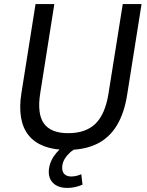

<svg xmlns="http://www.w3.org/2000/svg" viewBox="-20 -725 721 940"><path d="M310 9Q244 9 196.5 -9Q149 -27 120.5 -62Q92 -97 83 -149.5Q74 -202 85 -270L154 -705H246L177 -269Q161 -168 195 -120.5Q229 -73 314 -73Q400 -73 447.5 -119.5Q495 -166 511 -266L581 -705H673L603 -264Q589 -172 552 -111Q515 -50 454.5 -20.5Q394 9 310 9ZM309 195Q263 195 238.5 169.5Q214 144 220 100Q226 59 255.5 24Q285 -11 331 -34L356 0Q338 8 322.5 22Q307 36 297 52.5Q287 69 285 87Q282 113 294 126Q306 139 328 139Q340 139 352 136.5Q364 134 378 128L384 179Q368 186 349.5 190.5Q331 195 309 195Z"/></svg>

Font: Nunito Sans 10pt SemiCondensed Medium
Style: Italic
Weight: 500
Width: 4
Italic angle: -9°
Designer: Vernon Adams
Foundry: Vernon Adams
Version: Version 3.101;gftools[0.9.27]